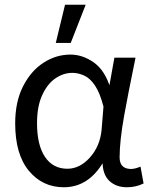

<svg xmlns="http://www.w3.org/2000/svg" viewBox="-20 -770 634 809"><path d="M278 -589H215L254 -750H341ZM515 19Q469 19 440.5 -8Q412 -35 412 -90H417Q354 19 249 19Q159 19 101.5 -50.5Q44 -120 44 -250Q44 -341 77 -406Q110 -471 163 -505.5Q216 -540 277 -540Q328 -540 375 -507Q422 -474 445 -399H439L462 -527H551Q517 -361 503 -282Q484 -175 484 -107Q484 -59 531 -58Q549 -58 572 -68L585 3Q553 19 515 19ZM264 -59Q316 -59 358.5 -106Q401 -153 408 -222L416 -321Q401 -379 380 -410Q359 -441 334 -452Q309 -463 285 -463Q247 -463 213 -439.5Q179 -416 157.5 -368.5Q136 -321 136 -251Q136 -159 169.5 -109Q203 -59 264 -59Z"/></svg>

Font: LXGW 975 Gothic SC
Style: Regular
Weight: 400
Version: Version 2.01;February 25, 2021